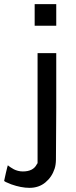

<svg xmlns="http://www.w3.org/2000/svg" viewBox="-79 -700 366 925"><path d="M88 -576V-680H192V-576ZM102 86V-444H192V-180Q191 45 190.5 70Q190 95 184 113Q171 153 139.5 179Q108 205 63 205Q23 205 -25 188Q-59 175 -59 171Q-59 169 -50.5 132.5Q-42 96 -41 96L-38 99Q-34 102 -27.5 106.5Q-21 111 -12.5 115.5Q-4 120 7.5 123Q19 126 31 126Q81 126 98 92Z"/></svg>

Font: MathJax_SansSerif
Style: Regular
Weight: 400
Version: Version 1.1